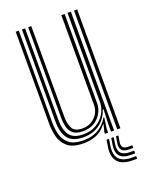

<svg xmlns="http://www.w3.org/2000/svg" viewBox="-144 -674 704 911"><g transform="rotate(-20 208.5 -218.5)"><path d="M175 7.8Q120.2 7.8 94 -14.5Q67.8 -36.8 59.6 -69.4Q51.5 -102 51.5 -133V-600H67.2V-135.2Q67.2 -106 74.6 -76Q82 -46 105.9 -25.9Q129.8 -5.8 179.2 -5.8Q224 -5.8 255 -24.8Q286 -43.8 303.8 -75.5H307.5L299.8 -20.5V0H284V-9.5L293.2 -45.2H290Q269.5 -17 240.2 -4.6Q211 7.8 175 7.8ZM346 0V-600H361.8V0ZM191.2 -47.2Q156.2 -47.2 140 -62.2Q123.8 -77.2 119.1 -98.6Q114.5 -120 114.5 -139.5V-600H130.2V-140.2Q130.2 -109.8 141.6 -85.1Q153 -60.5 193.2 -60.5Q231 -60.5 256.5 -85.9Q282 -111.2 282 -149V-600H298.5V-150Q298.5 -109 269 -78.1Q239.5 -47.2 191.2 -47.2ZM183.2 -19.5Q129.5 -19.8 106.2 -48.8Q83 -77.8 83 -136V-600H98.8V-137.5Q98.8 -87.2 118.5 -60Q138.2 -32.8 187.8 -32.8Q226.5 -32.8 254.6 -49.9Q282.8 -67 298 -94Q313.2 -121 313.2 -150.8V-600H330V0H314.5V-44L317.5 -111.8H313.5Q298.8 -68 264.9 -43.6Q231 -19.2 183.2 -19.5ZM293.8 28.8 288.5 63.5Q275.8 149.8 365.5 149.8H387V163.2H365.5Q261.2 163.2 275.8 63.5L281.2 28.8ZM341 28.8 336 60Q330.2 95.2 365.5 95.2H387V108.5H365.5Q315.2 108.5 323.8 60L329 28.8ZM317.8 28.8 312.5 61.8Q302.8 122.2 365.5 122.2H387V136H365.5Q288 136 299.8 61.8L305 28.8Z"/></g></svg>

Font: Big Shoulders Inline Text
Style: Regular
Weight: 400
Designer: Patric King
Foundry: XO Type Co
Version: Version 1.000